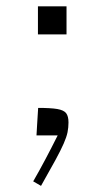

<svg xmlns="http://www.w3.org/2000/svg" viewBox="-20 -587 339 624"><path d="M103.3 -566.5H196.2V-475.2H103.3ZM104 -236.3Q145 -236.3 166.3 -232.7Q187.5 -229 195.1 -219Q202.6 -209 202.6 -189Q202.6 -172.9 199.5 -157.2Q196.3 -141.6 187 -120.4Q177.7 -99.1 159.9 -66.4Q142.1 -33.7 113.3 17.1L87.9 2.4Q107.9 -32.2 127.4 -69.1Q147 -106 167.5 -147H98.6Q99.6 -164.6 100.8 -184.8Q102.1 -205.1 104 -236.3Z"/></svg>

Font: Pinar-DS3-FD Light
Style: Regular
Weight: 300
Designer: Amin Abedi
Version: Version 3.000